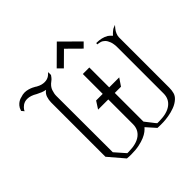

<svg xmlns="http://www.w3.org/2000/svg" viewBox="-239 -1218 1440 1440"><g transform="rotate(-45 481.5 -498.0)"><path d="M959 -775 942 -755Q928 -738 921 -720Q914 -702 914 -688V-155Q914 -126 907.5 -102.5Q901 -79 881 -61Q857 -39 823.5 -26.5Q790 -14 756 -8.5Q722 -3 701.5 -2.5Q681 -2 672 -2Q654 -2 641 -3H638L573 -76Q563 -64 546.5 -51Q530 -38 504 -27Q478 -16 442 -8.5Q406 -1 357 -1Q347 -1 337.5 -1.5Q328 -2 317 -3H314L209 -126V-703Q209 -728 217.5 -754Q226 -780 249 -796Q231 -799 212.5 -806.5Q194 -814 177 -823Q136 -848 101 -848Q89 -848 77 -845Q64 -841 54.5 -834.5Q45 -828 39 -821.5Q33 -815 29.5 -810Q26 -805 26 -805L22 -796L5 -816L6 -820Q13 -842 25 -855.5Q37 -869 49 -876Q61 -883 69.5 -885.5Q78 -888 79 -888Q101 -896 120 -896Q139 -896 156.5 -891Q174 -886 187 -880Q200 -874 208 -869Q216 -864 217 -863Q237 -852 252.5 -848Q268 -844 282 -844Q297 -844 308 -847.5Q319 -851 326.5 -855.5Q334 -860 338 -864Q342 -868 342 -868L354 -879V-849L353 -847Q350 -842 341.5 -831.5Q333 -821 323 -814Q291 -791 281 -762Q271 -733 271 -710Q271 -708 271 -706L272 -111L344 -29H360Q443 -30 485.5 -63Q528 -96 528 -153V-415H420L458 -474H528V-685H597V-474H703L663 -415H597V-111Q619 -84 636.5 -60.5Q654 -37 662 -29H686Q767 -30 810 -63Q853 -96 853 -153V-638Q853 -679 844 -703.5Q835 -728 821.5 -741.5Q808 -755 792 -759.5Q776 -764 762 -765L763 -778Q822 -778 861 -755Q869 -749 876.5 -742.5Q884 -736 891 -728Q902 -741 915.5 -752Q929 -763 934 -765ZM457 -815 419 -853 562 -995 705 -853 667 -815 562 -919Z"/></g></svg>

Font: Milkman
Style: Regular
Weight: 300
Designer: Giulia Boggio / Martin Desinde
Version: Version 1.000